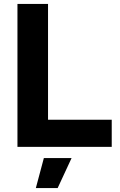

<svg xmlns="http://www.w3.org/2000/svg" viewBox="-20 -749 612 979"><path d="M69 -729H224.9V-112.1L201.9 -138.4H549.7V0H69ZM203.6 57H345L273.9 210.1H162.7Z"/></svg>

Font: Mona Sans VF XLt
Style: Regular
Weight: 200
Designer: Deni Anggara
Foundry: GitHub
Version: Version 2.000;Glyphs 3.2.3 (3260)